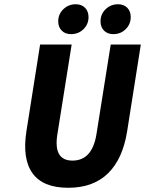

<svg xmlns="http://www.w3.org/2000/svg" viewBox="-20 -868 680 900"><path d="M313 -708Q285.6 -708 269.3 -724.6Q252.9 -741.2 252.9 -768.1Q252.9 -801.8 277.1 -825Q301.3 -848.1 335 -848.1Q362.3 -848.1 378.7 -831.5Q395 -814.9 395 -788.1Q395 -754.4 371.3 -731.2Q347.7 -708 313 -708ZM511.2 -708Q483.9 -708 467.5 -724.6Q451.2 -741.2 451.2 -768.1Q451.2 -801.8 475.3 -825Q499.5 -848.1 533.2 -848.1Q560.5 -848.1 576.7 -831.5Q592.8 -814.9 592.8 -788.1Q592.8 -754.4 569.1 -731.2Q545.4 -708 511.2 -708ZM299.8 12.2Q181.6 12.2 132.6 -55.7Q83.5 -123.5 104 -253.9L168 -659.2H315.9L249 -238.8Q229 -115.2 319.8 -115.2Q412.1 -115.2 432.1 -238.8L499 -659.2H640.1L576.2 -253.9Q555.7 -123.5 486.6 -55.7Q417.5 12.2 299.8 12.2Z"/></svg>

Font: Office Code Pro D Bold Italic
Style: Regular
Weight: 700
Italic angle: -9°
Designer: Nathan Rutzky & Paul D. Hunt
Foundry: Adobe Systems Incorporated
Version: Version 1.004;PS 001.004;hotconv 1.0.70;makeotf.lib2.5.58329